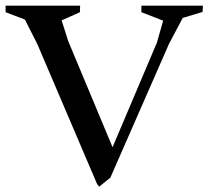

<svg xmlns="http://www.w3.org/2000/svg" viewBox="-23 -661 748 689"><path d="M333 8.8 325.2 -1 111.3 -502 66.4 -590.8 -2.9 -617.2V-640.6H264.6L263.7 -617.2L198.2 -587.9L221.7 -513.7L380.9 -132.8L540 -507.8L562.5 -586.9L484.4 -617.2V-640.6H705.1L704.1 -618.2L632.8 -596.7L584 -504.9L373 -23.4Z"/></svg>

Font: Comprehension SemiBold
Style: Regular
Weight: 600
Designer: Alfredo Marco Pradil
Foundry: Alfredo Marco Pradil
Version: 1.0